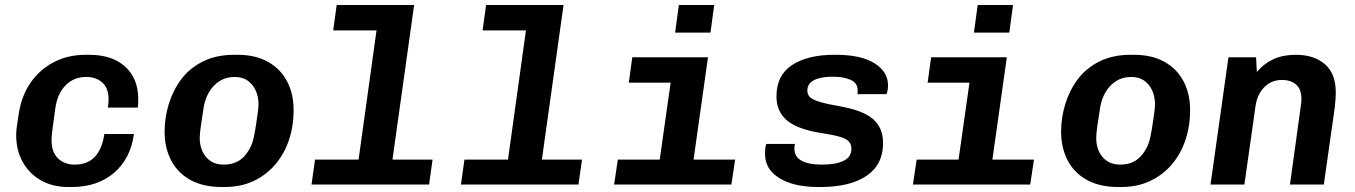

<svg xmlns="http://www.w3.org/2000/svg" viewBox="-20 -741 5440 771"><path d="M254 10Q192 10 145 -16.5Q98 -43 71.5 -90Q45 -137 45 -199Q45 -212 47 -228Q49 -244 54 -276Q64 -351 100.5 -405.5Q137 -460 194.5 -490.5Q252 -521 324 -521H337Q431 -521 483 -473Q535 -425 535 -345Q535 -336 535 -327Q535 -318 533 -309H413Q416 -327 416 -342Q416 -387 391 -409.5Q366 -432 326 -432Q276 -432 243 -398Q210 -364 202 -305Q195 -254 191.5 -228.5Q188 -203 187.5 -193.5Q187 -184 187 -178Q187 -130 213 -105Q239 -80 280 -80Q331 -80 360.5 -111Q390 -142 399 -203H518Q504 -103 437.5 -46.5Q371 10 267 10Z M871 10Q796 10 744.5 -18.5Q693 -47 667 -97.5Q641 -148 641 -212Q641 -269 658 -324Q675 -379 708.5 -423.5Q742 -468 795.5 -494.5Q849 -521 921 -521H933Q1006 -521 1056.5 -492.5Q1107 -464 1133 -414Q1159 -364 1159 -299Q1159 -234 1140 -178Q1121 -122 1085 -80Q1049 -38 998 -14Q947 10 881 10ZM878 -80Q929 -80 959 -111.5Q989 -143 999 -189Q1004 -213 1008 -239Q1012 -265 1015 -287.5Q1018 -310 1018 -323Q1018 -352 1007 -377Q996 -402 975 -417Q954 -432 922 -432Q888 -432 862 -415.5Q836 -399 820 -372Q804 -345 798 -311Q792 -271 787 -238Q782 -205 782 -186Q782 -156 793.5 -132Q805 -108 826 -94Q847 -80 878 -80Z M1406 0 1492 -619H1318L1332 -721H1643L1542 0ZM1231 0 1245 -100H1717L1703 0Z M2006 0 2092 -619H1918L1932 -721H2243L2142 0ZM1831 0 1845 -100H2317L2303 0Z M2615 0 2673 -409H2505L2519 -511H2823L2751 0ZM2446 0 2461 -100H2932L2917 0ZM2691 -610 2706 -721H2848L2833 -610Z M3266 10Q3168 10 3110 -25.5Q3052 -61 3052 -123Q3052 -135 3053 -145Q3054 -155 3057 -163H3173Q3171 -159 3170.5 -155Q3170 -151 3170 -144Q3170 -111 3199 -95.5Q3228 -80 3279 -80Q3337 -80 3368 -95.5Q3399 -111 3399 -143Q3399 -161 3389 -172.5Q3379 -184 3351.5 -192Q3324 -200 3271 -208Q3180 -223 3139 -258.5Q3098 -294 3098 -354Q3098 -439 3161 -480Q3224 -521 3330 -521H3337Q3437 -521 3491.5 -487Q3546 -453 3546 -398Q3546 -389 3544.5 -380Q3543 -371 3540 -363H3423Q3424 -368 3424 -371Q3424 -374 3424 -379Q3424 -407 3396.5 -420Q3369 -433 3323 -433Q3275 -433 3248.5 -419Q3222 -405 3222 -377Q3222 -362 3232 -351.5Q3242 -341 3271.5 -332Q3301 -323 3359 -313Q3418 -302 3454.5 -283.5Q3491 -265 3508.5 -236Q3526 -207 3526 -166Q3526 -80 3460 -35Q3394 10 3273 10Z M3815 0 3873 -409H3705L3719 -511H4023L3951 0ZM3646 0 3661 -100H4132L4117 0ZM3891 -610 3906 -721H4048L4033 -610Z M4471 10Q4396 10 4344.5 -18.5Q4293 -47 4267 -97.5Q4241 -148 4241 -212Q4241 -269 4258 -324Q4275 -379 4308.5 -423.5Q4342 -468 4395.5 -494.5Q4449 -521 4521 -521H4533Q4606 -521 4656.5 -492.5Q4707 -464 4733 -414Q4759 -364 4759 -299Q4759 -234 4740 -178Q4721 -122 4685 -80Q4649 -38 4598 -14Q4547 10 4481 10ZM4478 -80Q4529 -80 4559 -111.5Q4589 -143 4599 -189Q4604 -213 4608 -239Q4612 -265 4615 -287.5Q4618 -310 4618 -323Q4618 -352 4607 -377Q4596 -402 4575 -417Q4554 -432 4522 -432Q4488 -432 4462 -415.5Q4436 -399 4420 -372Q4404 -345 4398 -311Q4392 -271 4387 -238Q4382 -205 4382 -186Q4382 -156 4393.5 -132Q4405 -108 4426 -94Q4447 -80 4478 -80Z M4841 0 4913 -511H5024L5027 -452Q5056 -486 5094 -503.5Q5132 -521 5184 -521Q5256 -521 5300 -483.5Q5344 -446 5344 -369Q5344 -359 5343 -343.5Q5342 -328 5340 -310L5296 0H5160L5203 -311Q5205 -323 5205.5 -331.5Q5206 -340 5206 -344Q5206 -383 5184.5 -401.5Q5163 -420 5128 -420Q5086 -420 5057.5 -391.5Q5029 -363 5022 -317L4977 0Z"/></svg>

Font: Chivo Mono SemiBold
Style: Italic
Weight: 600
Italic angle: -8.05°
Monospace: yes
Version: Version 1.008